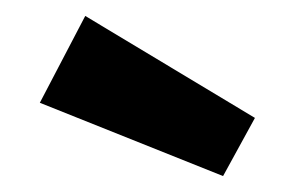

<svg xmlns="http://www.w3.org/2000/svg" viewBox="-20 -847 370 241"><path d="M300 -699 260 -626 30 -718 87 -827Z"/></svg>

Font: FiraSans
Style: Regular
Weight: 600
Designer: Carrois Corporate & Edenspiekermann AG
Foundry: Carrois Corporate GbR & Edenspiekermann AG
Version: Version 3.106;PS 003.106;hotconv 1.0.70;makeotf.lib2.5.58329